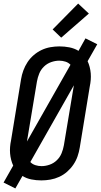

<svg xmlns="http://www.w3.org/2000/svg" viewBox="-28 -1003 565 1076"><path d="M58 53 -8 20 46 -75Q39 -90 34.5 -107.5Q30 -125 28.5 -143Q27 -161 28.5 -179.5Q30 -198 34 -217L90 -559Q94 -584 103 -608.5Q112 -633 126.5 -655Q141 -677 161.5 -694.5Q182 -712 205.5 -723Q229 -734 254.5 -738.5Q280 -743 305 -743Q334 -743 361.5 -737.5Q389 -732 412 -718L451 -788L517 -755L463 -660Q470 -645 474.5 -627.5Q479 -610 480.5 -592Q482 -574 480.5 -555.5Q479 -537 475 -518L419 -176Q415 -151 406.5 -126.5Q398 -102 383 -80Q368 -58 348 -40.5Q328 -23 304 -12Q280 -1 254.5 3.5Q229 8 204 8Q175 8 147.5 2.5Q120 -3 98 -17ZM123 -210 367 -640Q356 -652 339 -657.5Q322 -663 304 -663Q282 -663 259 -655Q236 -647 218.5 -630Q201 -613 192 -591Q183 -569 179 -546ZM205 -72Q227 -72 250 -80Q273 -88 290.5 -105Q308 -122 317 -144Q326 -166 330 -189L386 -525L142 -95Q153 -83 170 -77.5Q187 -72 205 -72ZM315 -792 267 -838 410 -983 470 -927Z"/></svg>

Font: Iosevka Medium
Style: Italic
Weight: 500
Italic angle: -9°
Monospace: yes
Designer: Belleve Invis
Foundry: Belleve Invis
Version: Version 32.5.0; ttfautohint (v1.8.4)